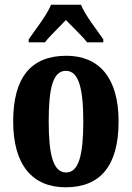

<svg xmlns="http://www.w3.org/2000/svg" viewBox="-20 -786 560 816"><path d="M102 -619V-606H171C191 -633 234 -672 260 -701C285 -675 336 -626 350 -606H419V-619C393 -657 342 -721 324 -766H197C179 -721 128 -657 102 -619ZM259 10C407 10 484 -82 484 -270C484 -458 399 -549 262 -549C113 -549 36 -458 36 -270C36 -82 120 10 259 10ZM261 -53C206 -53 187 -128 187 -270C187 -412 205 -485 260 -485C314 -485 334 -412 334 -270C334 -128 315 -53 261 -53Z"/></svg>

Font: Noto Serif Sinhala ExtraCondensed ExtraBold
Style: Regular
Weight: 800
Width: 2
Designer: Jelle Bosma - Monotype Design Team
Foundry: Monotype Imaging Inc.
Version: Version 2.007